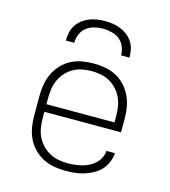

<svg xmlns="http://www.w3.org/2000/svg" viewBox="-111 -829 822 927"><g transform="rotate(15 300.0 -366.0)"><path d="M302 8Q273 8 244 3Q215 -2 189 -15.5Q163 -29 142.5 -50Q122 -71 109.5 -97Q97 -123 92 -152Q87 -181 87 -210V-310Q87 -339 92 -367.5Q97 -396 109.5 -422Q122 -448 142 -469.5Q162 -491 188 -504.5Q214 -518 242.5 -523Q271 -528 300 -528Q329 -528 357.5 -523Q386 -518 412 -504.5Q438 -491 458 -469.5Q478 -448 490.5 -422Q503 -396 508 -367.5Q513 -339 513 -310V-241H130V-210Q130 -186 133.5 -163Q137 -140 147 -118.5Q157 -97 173.5 -79.5Q190 -62 210.5 -50.5Q231 -39 254.5 -34.5Q278 -30 302 -30Q320 -30 338 -32Q356 -34 373.5 -38.5Q391 -43 407.5 -51.5Q424 -60 437.5 -72.5Q451 -85 459 -101.5Q467 -118 468 -136H511Q509 -113 500 -91Q491 -69 475 -51.5Q459 -34 438 -22.5Q417 -11 394.5 -4Q372 3 348.5 5.5Q325 8 302 8ZM130 -279H470V-310Q470 -333 466.5 -356.5Q463 -380 453 -401.5Q443 -423 427 -440.5Q411 -458 390.5 -469.5Q370 -481 346.5 -485.5Q323 -490 300 -490Q277 -490 253.5 -485.5Q230 -481 209.5 -469.5Q189 -458 173 -440.5Q157 -423 147 -401.5Q137 -380 133.5 -356.5Q130 -333 130 -310ZM141 -600Q141 -620 145 -640Q149 -660 160 -677Q171 -694 187 -706.5Q203 -719 221.5 -726.5Q240 -734 260 -737Q280 -740 300 -740Q320 -740 340 -737Q360 -734 378.5 -726.5Q397 -719 413 -706.5Q429 -694 440 -677Q451 -660 455 -640Q459 -620 459 -600H417Q417 -622 408.5 -643Q400 -664 383 -677.5Q366 -691 344 -696.5Q322 -702 300 -702Q278 -702 256 -696.5Q234 -691 217 -677.5Q200 -664 191.5 -643Q183 -622 183 -600Z"/></g></svg>

Font: Iosevka SS04 XLt Ex
Style: Regular
Weight: 200
Width: 7
Monospace: yes
Designer: Belleve Invis
Foundry: Belleve Invis
Version: Version 19.0.0; ttfautohint (v1.8.4)